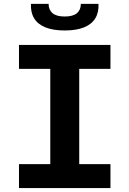

<svg xmlns="http://www.w3.org/2000/svg" viewBox="-20 -959 660 979"><path d="M236.4 0V-730H384V0ZM543.2 -730V-607.9H76.8V-730ZM76.8 -122.1H543.2V0H76.8ZM310 -874.8Q352.1 -874.8 372.2 -891.8Q392.2 -908.9 392.2 -939.4H482.2Q484.3 -895.6 465.7 -865.2Q447 -834.9 407.9 -819.2Q368.8 -803.6 310 -803.6Q251.2 -803.6 212.1 -819.2Q173 -834.9 154.3 -865.2Q135.7 -895.6 137.8 -939.4H227.8Q227.8 -908.9 247.8 -891.8Q267.9 -874.8 310 -874.8Z"/></svg>

Font: Monaspace Neon Var ExtraLight
Style: Regular
Weight: 200
Designer: Riley Cran and the Lettermatic Team
Version: Version 1.200 (Monaspace Neon Var)